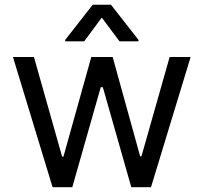

<svg xmlns="http://www.w3.org/2000/svg" viewBox="-20 -784 852 804"><path d="M200.2 0 34.2 -545.4H122.1L240.2 -127.9H245.6L362.3 -545.4H451.7L566.9 -129.4H572.3L690.4 -545.4H778.3L612.3 0H529.8L410.6 -418.9H401.9L282.7 0ZM480.5 -610.8 406.2 -710.4 332.5 -610.8H252.9V-616.7L368.2 -764.2H444.8L560.1 -616.7V-610.8Z"/></svg>

Font: Sahel VF Regular
Style: Regular
Weight: 400
Foundry: Saber Rastikerdar (saber.rastikerdar@gmail.com)
Version: Version 3.4.0